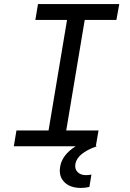

<svg xmlns="http://www.w3.org/2000/svg" viewBox="-20 -720 640 945"><path d="M48 0 61 -78H219L310 -622H154L167 -700H567L553 -622H397L306 -78H465L452 -3L456 0Q360 34 351 87Q347 112 362 127Q377 142 403 142Q417 142 430 139L420 200Q400 205 378 205Q325 205 296.5 176Q268 147 276 101Q285 43 352 0Z"/></svg>

Font: CommitMono
Style: Italic
Weight: 400
Monospace: yes
Designer: Eigil Nikolajsen
Foundry: Eigil Nikolajsen
Version: Version 1.143